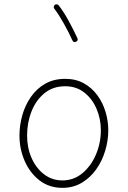

<svg xmlns="http://www.w3.org/2000/svg" viewBox="-20 -880 606 910"><path d="M289.1 -506.3Q339.4 -506.3 377.4 -485.1Q415.5 -463.9 441.4 -428.5Q467.3 -393.1 480.2 -349.9Q493.2 -306.6 493.2 -262.7Q493.2 -213.9 478.5 -165.3Q463.9 -116.7 435.8 -77.1Q407.7 -37.6 367.4 -13.7Q327.1 10.3 275.9 10.3Q212.9 10.3 167.2 -25.1Q121.6 -60.5 96.9 -117.2Q72.3 -173.8 72.3 -237.3Q72.3 -286.6 85.9 -334.5Q99.6 -382.3 126.7 -421.1Q153.8 -460 194.3 -483.2Q234.9 -506.3 289.1 -506.3ZM289.1 -471.2Q231 -471.2 190.7 -438.2Q150.4 -405.3 129.4 -352.1Q108.4 -298.8 108.4 -237.3Q108.4 -179.7 129.6 -131.3Q150.9 -83 188.7 -54Q226.6 -24.9 275.9 -24.9Q329.6 -24.9 370.6 -59.1Q411.6 -93.3 434.8 -147.7Q458 -202.1 458 -262.7Q458 -316.4 437.7 -364Q417.5 -411.6 379.6 -441.4Q341.8 -471.2 289.1 -471.2ZM239.7 -856.9Q243.7 -860.4 249 -859.6Q254.4 -858.9 257.8 -855Q280.8 -826.2 305.2 -781.5Q329.6 -736.8 346.7 -699.2Q352.1 -687.5 340.3 -682.1Q328.6 -676.8 323.2 -688.5Q306.6 -725.6 282.2 -769Q257.8 -812.5 237.3 -838.9Q233.9 -842.8 234.9 -848.1Q235.8 -853.5 239.7 -856.9Z"/></svg>

Font: Mikhak-DS2-FD ExtraLight
Style: Regular
Weight: 200
Designer: Amin Abedi
Version: Version 3.2